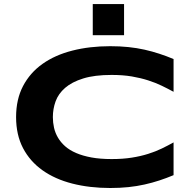

<svg xmlns="http://www.w3.org/2000/svg" viewBox="-20 -918 948 956"><path d="M844.2 -45.9Q809.1 -31.2 773.4 -19.5Q737.8 -7.8 699.7 0.7Q661.6 9.3 619.4 13.7Q577.1 18.1 528.8 18.1Q426.3 18.1 340.1 -3.9Q253.9 -25.9 191.7 -70.1Q129.4 -114.3 94.7 -180.4Q60.1 -246.6 60.1 -335Q60.1 -423.3 94.7 -489.5Q129.4 -555.7 191.7 -599.9Q253.9 -644 340.1 -666Q426.3 -688 528.8 -688Q577.1 -688 619.4 -683.6Q661.6 -679.2 699.7 -670.7Q737.8 -662.1 773.4 -650.4Q809.1 -638.7 844.2 -624V-460.9Q816.4 -476.1 785.6 -491Q754.9 -505.9 717.8 -517.8Q680.7 -529.8 636.2 -537.4Q591.8 -544.9 536.1 -544.9Q450.7 -544.9 394.3 -527.3Q337.9 -509.8 304.2 -480.5Q270.5 -451.2 256.8 -413.3Q243.2 -375.5 243.2 -335Q243.2 -308.1 249 -282Q254.9 -255.9 268.6 -232.7Q282.2 -209.5 304.2 -189.9Q326.2 -170.4 358.9 -156.2Q391.6 -142.1 435.3 -134Q479 -126 536.1 -126Q591.8 -126 636.2 -133.1Q680.7 -140.1 717.8 -151.9Q754.9 -163.6 785.6 -178.5Q816.4 -193.4 844.2 -209V-45.9ZM441.9 -742.7V-897.9H597.7V-742.7Z"/></svg>

Font: Syncopate
Style: Bold
Weight: 700
Designer: Astigmatic (AOETI)
Foundry: Astigmatic (AOETI)
Version: Version 1.001 2011